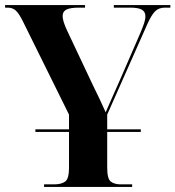

<svg xmlns="http://www.w3.org/2000/svg" viewBox="-20 -734 689 754"><path d="M153 0V-10H193Q221 -10 236 -21Q251 -32 251 -75V-216H119V-226H251V-284L69 -652Q54 -682 41.5 -693Q29 -704 10 -704H0V-714H314V-704H290Q256 -704 241 -696.5Q226 -689 226 -671Q226 -651 244 -613L345 -399Q359 -371 370.5 -346.5Q382 -322 395 -293Q408 -323 421.5 -353.5Q435 -384 448 -413L531 -604Q541 -628 546 -643Q551 -658 551 -670Q551 -688 537 -696Q523 -704 492 -704H427V-714H649V-704H627Q604 -704 589.5 -690Q575 -676 558 -638L401 -284V-226H533V-216H401V-76Q401 -32 415 -21Q429 -10 455 -10H499V0Z"/></svg>

Font: Noto Serif Display SemiCondensed
Style: Bold
Weight: 700
Width: 4
Designer: Monotype Design Team
Foundry: Monotype Imaging Inc.
Version: Version 2.009